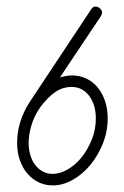

<svg xmlns="http://www.w3.org/2000/svg" viewBox="-20 -571 378 583"><path d="M198 -342Q222 -342 242 -332.5Q262 -323 276.5 -305.5Q291 -288 299 -264Q307 -240 307 -212Q307 -172 292.5 -135.5Q278 -99 254.5 -70.5Q231 -42 201 -25Q171 -8 140 -8Q118 -8 98.5 -17Q79 -26 64 -43Q49 -60 40.5 -84Q32 -108 32 -137Q32 -202 70 -261L257 -543Q262 -551 270 -551Q278 -551 284 -545Q290 -539 290 -534Q290 -530 287 -523L162 -336Q185 -342 198 -342ZM100 -242Q83 -217 75 -189Q67 -161 67 -137Q67 -118 72 -100.5Q77 -83 86.5 -70.5Q96 -58 109.5 -50.5Q123 -43 140 -43Q162 -43 185.5 -56.5Q209 -70 227.5 -93Q246 -116 258.5 -146.5Q271 -177 271 -212Q271 -232 266 -249Q261 -266 251.5 -279Q242 -292 228.5 -299.5Q215 -307 198 -307Q171 -307 148.5 -292Q126 -277 101 -244Z"/></svg>

Font: Gruenewald VA
Style: Regular
Weight: 400
Designer: Peter Wiegel
Foundry: Peter Wiegel, nach dem Schriftentwurf von Dr. H. Gr¸newald
Version: Version 0.007